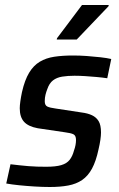

<svg xmlns="http://www.w3.org/2000/svg" viewBox="-20 -740 476 768"><path d="M179 8Q151 8 118.5 6Q86 4 56.5 1Q27 -2 5 -6L22 -83Q39 -81 57 -79Q75 -77 93 -75.5Q111 -74 129 -73.5Q147 -73 165 -73Q203 -73 225 -79.5Q247 -86 258.5 -100.5Q270 -115 276 -138Q280 -149 282 -159.5Q284 -170 284 -180Q284 -198 273.5 -203Q263 -208 239 -211L131 -227Q93 -234 76 -253Q59 -272 59 -307Q59 -318 61.5 -335.5Q64 -353 68 -372Q79 -420 96.5 -449Q114 -478 139 -493Q164 -508 197 -513Q230 -518 272 -518Q299 -518 327 -516Q355 -514 381.5 -511Q408 -508 425 -504L409 -427Q389 -430 366.5 -432Q344 -434 321.5 -435.5Q299 -437 278 -437Q251 -437 229 -433.5Q207 -430 192 -418.5Q177 -407 169 -383Q165 -373 162 -361Q159 -349 159 -335Q159 -319 169 -314Q179 -309 202 -306L307 -290Q331 -287 348 -279Q365 -271 374.5 -255.5Q384 -240 384 -210Q384 -198 381.5 -180.5Q379 -163 374 -142Q364 -95 348 -65.5Q332 -36 308.5 -20Q285 -4 253 2Q221 8 179 8ZM207 -582 208 -587 308 -720H415L414 -715L287 -582Z"/></svg>

Font: Saira SemiCondensed Medium
Style: Italic
Weight: 500
Width: 4
Italic angle: -12°
Designer: Hector Gatti with collaboration of the Omnibus-Type team
Foundry: Omnibus-Type
Version: Version 1.101